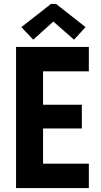

<svg xmlns="http://www.w3.org/2000/svg" viewBox="-20 -959 517 979"><path d="M61.8 0V-719.7H433V-595.2H199.6V-425.1H397.3V-304H199.6V-124.5H433V0ZM149.4 -756.7 89.1 -820.8 239.9 -938.9H265.9L416.2 -820.8L357.5 -756.7L252.8 -848.3H251Z"/></svg>

Font: Reddit Sans Condensed
Style: Regular
Weight: 400
Designer: Stephen Hutchings
Foundry: Reddit
Version: Version 1.014